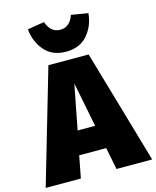

<svg xmlns="http://www.w3.org/2000/svg" viewBox="-161 -1042 923 1134"><g transform="rotate(-15 300.5 -474.5)"><path d="M408 0 381 -135H216L190 0H-25L178 -696H424L626 0ZM245 -279H352L298 -552ZM116 -932 219 -949Q228 -919 248.5 -899.5Q269 -880 301 -880Q333 -880 353.5 -899.5Q374 -919 383 -949L486 -932Q479 -855 432 -800.5Q385 -746 301 -746Q217 -746 170 -800.5Q123 -855 116 -932Z"/></g></svg>

Font: Fira Sans Black
Style: Regular
Weight: 900
Designer: Carrois Corporate & Edenspiekermann AG
Foundry: Carrois Corporate GbR & Edenspiekermann AG
Version: Version 4.203